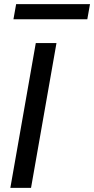

<svg xmlns="http://www.w3.org/2000/svg" viewBox="-20 -908 455 928"><path d="M30 0 153 -700H253L130 0ZM45 -815 58 -888H415L402 -815Z"/></svg>

Font: DM Sans 11pt Medium
Style: Italic
Weight: 500
Italic angle: -10°
Version: Version 4.004;gftools[0.9.30]